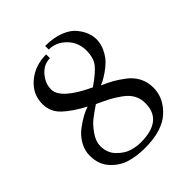

<svg xmlns="http://www.w3.org/2000/svg" viewBox="-196 -812 945 945"><g transform="rotate(-45 277.0 -339.5)"><path d="M117.2 -149.9Q117.2 -102.1 148.2 -71Q179.2 -40 211.2 -31Q243.2 -22 271 -22Q423.8 -22 423.8 -143.1Q423.8 -175.3 409.9 -200.7Q396 -226.1 366 -247.6Q335.9 -269 313 -281Q290 -293 248 -312Q211.9 -288.1 188.5 -269.5Q165 -251 141.1 -217Q117.2 -183.1 117.2 -149.9ZM401.9 -532.2Q401.9 -588.4 363.5 -627.2Q325.2 -666 273.9 -666V-690.9Q332 -690.9 374 -674.6Q416 -658.2 437 -632.6Q458 -606.9 467 -583Q476.1 -559.1 476.1 -536.1Q476.1 -502.9 461.4 -473.4Q446.8 -443.8 428 -424.8Q409.2 -405.8 386 -390.4Q362.8 -375 349.9 -368.4Q336.9 -361.8 330.1 -359.9Q364.3 -344.7 387.7 -331.8Q411.1 -318.8 442.1 -295.4Q473.1 -272 489.5 -240Q505.9 -208 505.9 -168.9Q505.9 -97.2 446.5 -42.5Q387.2 12.2 266.1 12.2Q210 12.2 164.1 -1.5Q118.2 -15.1 82.5 -54Q46.9 -92.8 46.9 -153.8Q46.9 -190.9 66.4 -224.4Q85.9 -257.8 115 -279.3Q144 -300.8 168.5 -314Q192.9 -327.1 210.9 -332Q141.1 -369.1 101.6 -406.5Q62 -443.8 62 -499Q62 -566.9 116 -612.5Q169.9 -658.2 248 -658.2V-631.8Q205.1 -631.8 174.1 -596.4Q143.1 -561 143.1 -519Q143.1 -452.1 295.9 -380.9Q356.9 -422.9 379.4 -452.1Q401.9 -481.4 401.9 -532.2Z"/></g></svg>

Font: Linux Libertine O
Style: Regular
Weight: 400
Designer: Philipp H. Poll
Foundry: Philipp H. Poll
Version: Version 5.3.0